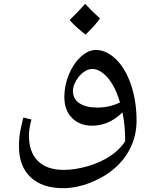

<svg xmlns="http://www.w3.org/2000/svg" viewBox="-20 -654 801 1014"><path d="M641.1 91.8Q641.1 8.8 627 -60.1Q585.4 -21.5 546.6 -5.9Q507.8 9.8 466.8 9.8Q400.4 9.8 360.1 -31.2Q319.8 -72.3 319.8 -142.1Q319.8 -202.1 343.5 -260Q367.2 -317.9 406.5 -354Q445.8 -390.1 485.8 -390.1Q542 -390.1 592.3 -341.3Q642.6 -292.5 671.9 -206.3Q701.2 -120.1 701.2 -16.1Q701.2 57.6 671.1 121.8Q641.1 186 586.2 233.9Q531.2 281.7 457 310.8Q382.8 339.8 313 339.8Q203.1 339.8 141.6 282Q80.1 224.1 80.1 119.1Q80.1 82.5 84.2 54.9Q88.4 27.3 103 -33.2L146 -22.9Q132.8 27.3 132.8 61Q132.8 149.4 180.2 196.3Q227.5 243.2 315.9 243.2Q377 243.2 444.6 223.4Q512.2 203.6 563 169.4Q613.8 135.3 641.1 91.8ZM495.1 -85.9Q557.1 -85.9 613.8 -112.8Q598.1 -167 575 -206.5Q551.8 -246.1 523.2 -268.1Q494.6 -290 467.8 -290Q444.3 -290 420.7 -272.5Q397 -254.9 381.1 -226.6Q365.2 -198.2 365.2 -174.8Q365.2 -131.8 399.2 -108.9Q433.1 -85.9 495.1 -85.9ZM507.8 -557.1Q482.9 -519.5 431.6 -471.2Q379.4 -511.7 347.7 -547.9Q397.5 -596.7 429.7 -633.8Q468.3 -591.8 507.8 -557.1Z"/></svg>

Font: Droid Arabic Naskh
Style: Regular
Weight: 400
Designer: Pascal Zoghbi
Foundry: Ascender Corporation
Version: Version 1.00